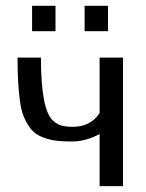

<svg xmlns="http://www.w3.org/2000/svg" viewBox="-20 -637 500 657"><path d="M40 0ZM349.6 -530.3ZM269.5 -617.2H349.6V-530.3H269.5ZM89.8 -617.2H169.9V-530.3H89.8ZM320.8 -250V-439.9H400.9V0H320.8V-178.2Q272.5 -152.8 226.8 -152.8Q181.2 -152.8 156.2 -158.2Q131.3 -163.6 112.5 -173.6Q93.8 -183.6 81.1 -201.7Q68.4 -219.7 60.3 -240.7Q52.2 -261.7 47.9 -293.9Q40 -350.6 40 -439.9H120.1Q120.1 -262.7 160.6 -225.1Q175.3 -211.4 190.4 -207.3Q205.6 -203.1 229 -203.1Q290 -203.1 320.8 -250Z"/></svg>

Font: Pfennig
Style: Medium
Weight: 500
Version: Version 20120410 ; ttfautohint (v0.8)